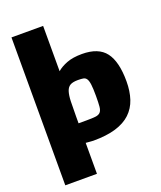

<svg xmlns="http://www.w3.org/2000/svg" viewBox="-181 -921 1052 1254"><g transform="rotate(-20 345.5 -294.0)"><path d="M52 -808H272V-493Q298 -516 340.5 -532.5Q383 -549 447 -549Q561 -549 610.5 -484Q660 -419 660 -282Q660 -213 642 -159Q624 -105 584.5 -67.5Q545 -30 481 -10.5Q417 9 324 9Q326 9 308.5 8Q291 7 272 5V220H52ZM325 -131Q366 -131 389 -133.5Q412 -136 423.5 -148Q435 -160 437.5 -186Q440 -212 440 -260Q440 -311 436.5 -339Q433 -367 424.5 -380Q416 -393 401.5 -395.5Q387 -398 364 -398Q329 -398 310.5 -387.5Q292 -377 283.5 -351.5Q275 -326 273.5 -283.5Q272 -241 272 -176V-131Z"/></g></svg>

Font: Encode Sans Normal
Style: Black
Weight: 900
Designer: Pablo Impallari, Andres Torresi
Foundry: Pablo Impallari, Andres Torresi
Version: Version 1.000; ttfautohint (v1.00) -l 8 -r 50 -G 200 -x 14 -